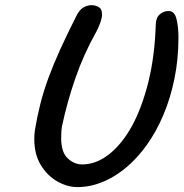

<svg xmlns="http://www.w3.org/2000/svg" viewBox="-20 -725 724 757"><path d="M285.6 12.7Q245.6 12.7 206.3 -9.5Q167 -31.7 141.1 -74Q115.2 -116.2 115.2 -176.8Q115.2 -185.1 115.7 -194.1Q116.2 -203.1 117.7 -212.4Q127 -267.6 139.4 -316.7Q151.9 -365.7 170.9 -417.5Q190.4 -470.7 217 -529.3Q243.7 -587.9 280.8 -661.6Q293.5 -687 309.3 -695.8Q325.2 -704.6 340.3 -704.6Q356.9 -704.6 369.6 -697Q382.3 -689.5 382.3 -668.5Q382.3 -643.6 359.4 -599.1Q310.5 -512.7 277.3 -417Q244.1 -321.3 224.1 -225.6Q222.2 -213.4 221.7 -202.1Q221.2 -190.9 221.2 -180.7Q221.2 -124.5 247.1 -100.6Q272.9 -76.7 303.7 -76.7Q358.9 -76.7 409.7 -116.5Q460.4 -156.2 500.5 -228.5Q540 -301.3 565.2 -402.8Q590.3 -504.4 594.2 -629.4Q595.2 -655.8 610.4 -668.7Q625.5 -681.6 644.5 -681.6Q668.5 -681.6 676 -649.7Q683.6 -617.7 683.6 -578.1Q683.6 -491.7 667.7 -414.3Q651.9 -336.9 624 -271.5Q596.2 -205.6 558.6 -153.3Q501.5 -73.7 429.9 -30.5Q358.4 12.7 285.6 12.7Z"/></svg>

Font: Damion
Style: Regular
Weight: 400
Designer: Vernon Adams
Foundry: Vernon Adams
Version: Version 1.100; ttfautohint (v1.8.4.7-5d5b)